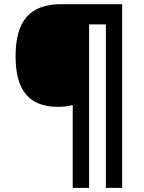

<svg xmlns="http://www.w3.org/2000/svg" viewBox="-20 -780 695 927"><path d="M569.8 -759.8H274.9C124 -759.8 55.2 -678.2 55.2 -508.8C55.2 -345.2 119.1 -264.2 259.8 -264.2C287.1 -264.2 311 -267.1 331.1 -272.9V127H410.2V-662.1H491.2V127H569.8Z"/></svg>

Font: Noto Reveo Sans
Style: Bold
Weight: 700
Designer: Monotype Design team
Foundry: Monotype Imaging Inc.
Version: Version 1.04